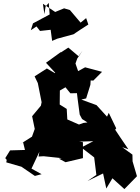

<svg xmlns="http://www.w3.org/2000/svg" viewBox="-20 -1172 958 1315"><path d="M314 -1152 320 -1073 206 -1012 191 -965 230 -991 254 -960 327 -968 337 -892 372 -907 483 -937C516 -960 551 -982 585 -1004L570 -1048L532 -1017L459 -1103L419 -1115L358 -1090L274 -1146L284 -1075L292 -1127ZM545 -825 518 -787 448 -846 397 -813 396 -815 295 -742 358 -674 356 -671 301 -703 217 -649 239 -603 265 -472 260 -448 200 -376 218 -289 199 -236 112 -181 138 -198 151 -145 49 -142 16 -89 26 -77 23 -60 127 -30 219 33 265 21 187 -22 189 -3 250 -133 244 -100 279 -102 402 -89 384 -85 429 -61 548 -89V-198L523 -202L619 -205L537 -162L625 -94L640 26L579 68L686 16L708 119L750 49L832 123L918 35L888 -67L887 -113L817 -164L859 -150C821 -204 785 -260 748 -315L749 -259L776 -293L725 -399L713 -373L641 -452L537 -490L570 -498L599 -591L601 -621L619 -620L679 -680L563 -711L515 -685L497 -737L509 -771C522 -788 533 -807 545 -825ZM551 -330 521 -319 441 -354 437 -426 389 -456 390 -552 447 -585 484 -661 448 -659 427 -576 462 -533 507 -534 512 -492 526 -387 542 -357 606 -316 593 -335Z"/></svg>

Font: Hussar Lance
Style: ExBd
Weight: 700
Foundry: Cannot Into Space Fonts, PlusOne Fonts
Version: Version 2.270